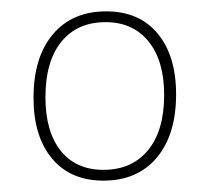

<svg xmlns="http://www.w3.org/2000/svg" viewBox="-20 -664 369 338"><path d="M167 -644Q225 -644 257.5 -605Q290 -566 290 -498Q290 -427 256 -386.5Q222 -346 162 -346Q104 -346 71.5 -385Q39 -424 39 -492Q39 -563 73 -603.5Q107 -644 167 -644ZM166 -625Q116 -625 88 -590.5Q60 -556 60 -493Q60 -432 87 -398.5Q114 -365 162 -365Q212 -365 240.5 -399.5Q269 -434 269 -497Q269 -557 241.5 -591Q214 -625 166 -625Z"/></svg>

Font: Alegreya Sans Thin
Style: Regular
Weight: 100
Designer: Juan Pablo del Peral
Foundry: Huerta Tipografica
Version: Version 2.007